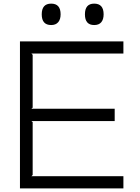

<svg xmlns="http://www.w3.org/2000/svg" viewBox="-20 -1038 770 1058"><path d="M551 -959Q551 -931 538 -915.5Q525 -900 499 -900Q448 -900 448 -959Q448 -1018 499 -1018Q551 -1018 551 -959ZM314 -959Q314 -931 300.5 -915.5Q287 -900 262 -900Q210 -900 210 -959Q210 -1018 262 -1018Q314 -1018 314 -959ZM660 0H90V-810H660V-743H153L160 -736V-445L153 -439H612V-371H153L160 -365V-74L153 -67H660Z"/></svg>

Font: TypoPRO Sinkin Sans
Style: 300 Light
Weight: 300
Designer: Keith Bates
Foundry: K-Type
Version: Sinkin Sans (version 1.0)  by Keith Bates   •   © 2014   www